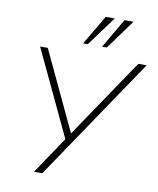

<svg xmlns="http://www.w3.org/2000/svg" viewBox="-99 -1011 894 1088"><g transform="rotate(10 348.0 -467.5)"><path d="M172 0 322 -223V-198L83 -705H127L346 -240H334L648 -705H696L220 0ZM320 -765 420 -935H472L347 -765ZM429 -765 528 -935H580L456 -765Z"/></g></svg>

Font: Nunito Sans 12pt ExtraLight
Style: Italic
Weight: 200
Italic angle: -9°
Designer: Vernon Adams
Foundry: Vernon Adams
Version: Version 3.101;gftools[0.9.27]